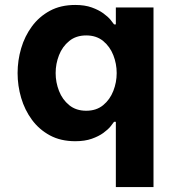

<svg xmlns="http://www.w3.org/2000/svg" viewBox="-20 -560 708 775"><path d="M599.6 195H447.6V-68.4H440.4Q436.8 -62.8 426.3 -49.9Q415.8 -37 397.1 -23.4Q378.4 -9.8 350.4 0.1Q322.4 10 283.8 10Q225 10 181.5 -13.5Q138 -37 108.9 -76.5Q79.8 -116 65.4 -165Q51 -214 51 -265Q51 -316 65.4 -365Q79.8 -414 108.9 -453.5Q138 -493 181.5 -516.5Q225 -540 283.8 -540Q322.4 -540 350.4 -529.9Q378.4 -519.8 397.1 -506.2Q415.8 -492.6 426.3 -479.9Q436.8 -467.2 440.4 -461.6H447.6V-530H599.6ZM328 -113Q369 -113 396.4 -135.5Q423.8 -158 437.4 -192.9Q451 -227.8 451 -265Q451 -302.6 437.4 -337.3Q423.8 -372 396.4 -394.5Q369 -417 328 -417Q287 -417 259.4 -394.5Q231.8 -372 218.2 -337.3Q204.6 -302.6 204.6 -265Q204.6 -227.8 218.2 -192.9Q231.8 -158 259.4 -135.5Q287 -113 328 -113Z"/></svg>

Font: Be Vietnam Pro Variable Thin
Style: Regular
Weight: 100
Designer: Lam Bao, Tony Le, Vietanh Nguyen
Foundry: Yellow Type Foundry
Version: Version 1.002